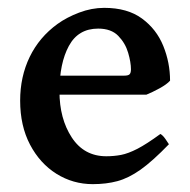

<svg xmlns="http://www.w3.org/2000/svg" viewBox="-20 -451 479 484"><path d="M408.7 -247.6Q400.4 -238.3 382.1 -228.3Q363.8 -218.3 349.1 -212.4H81.5L82.5 -260.3H293Q303.2 -260.3 306.6 -263.7Q310.1 -267.1 310.1 -276.4Q310.1 -293.9 303 -318.1Q295.9 -342.3 278.1 -360.6Q260.3 -378.9 227.5 -378.9Q177.2 -378.9 153.6 -335.2Q129.9 -291.5 129.9 -220.7Q129.9 -151.9 160.9 -104.5Q191.9 -57.1 248 -57.1Q267.1 -57.1 285.2 -60.5Q303.2 -64 326.4 -75.9Q349.6 -87.9 384.3 -113.3Q390.1 -110.4 397 -100.6Q403.8 -90.8 405.8 -87.4Q364.7 -44.9 334.5 -23.4Q304.2 -2 276.1 5.6Q248 13.2 213.9 13.2Q164.1 13.2 122.3 -12.9Q80.6 -39.1 55.7 -86.4Q30.8 -133.8 30.8 -197.3Q30.8 -257.8 54.9 -307.6Q79.1 -357.4 125 -390.6Q147.9 -407.2 179.4 -419.2Q210.9 -431.2 242.7 -431.2Q301.3 -431.2 337.9 -404.3Q374.5 -377.4 391.6 -335.2Q408.7 -293 408.7 -247.6Z"/></svg>

Font: Dai Banna SIL Medium
Style: Regular
Weight: 500
Designer: Victor Gaultney
Foundry: SIL International
Version: Version 4.000